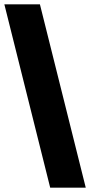

<svg xmlns="http://www.w3.org/2000/svg" viewBox="-23 -790 413 880"><path d="M207 70 -3 -770H160L370 70Z"/></svg>

Font: Outfit Black
Style: Regular
Weight: 900
Designer: Rodrigo Fuenzalida
Foundry: fragTYPE
Version: Version 1.100; ttfautohint (v1.8.4.7-5d5b)